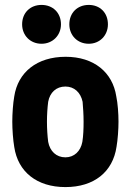

<svg xmlns="http://www.w3.org/2000/svg" viewBox="-20 -753 530 781"><path d="M149 -575C194 -575 228 -609 228 -654C228 -701 195 -733 149 -733C103 -733 70 -701 70 -654C70 -609 103 -575 149 -575ZM341 -575C386 -575 419 -609 419 -654C419 -701 387 -733 341 -733C295 -733 262 -701 262 -654C262 -609 295 -575 341 -575ZM246 8C363 8 439 -54 454 -156C459 -185 462 -226 462 -258C462 -291 459 -333 453 -361C438 -459 362 -522 247 -522C130 -522 53 -459 38 -361C33 -333 30 -291 30 -258C30 -226 33 -184 38 -155C53 -54 130 8 246 8ZM246 -113C209 -113 183 -138 176 -176C173 -200 171 -229 171 -258C171 -287 173 -315 176 -339C183 -377 209 -401 246 -401C282 -401 308 -377 316 -339C318 -315 320 -287 320 -258C320 -230 319 -201 315 -176C308 -138 282 -113 246 -113Z"/></svg>

Font: Barlow Semi Condensed
Style: Bold
Weight: 700
Width: 4
Designer: Jeremy Tribby
Foundry: Tribby Type
Version: Version 1.422;hotconv 1.0.109;makeotfexe 2.5.65596